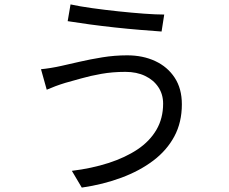

<svg xmlns="http://www.w3.org/2000/svg" viewBox="-20 -803 1040 871"><path d="M720 -333Q720 -375 698.5 -407.5Q677 -440 638.5 -458.5Q600 -477 549 -477Q491 -477 440 -468Q389 -459 347.5 -447Q306 -435 276 -427Q253 -420 231.5 -412Q210 -404 192 -396L166 -489Q187 -491 211.5 -495Q236 -499 258 -504Q294 -512 341.5 -523Q389 -534 444.5 -543Q500 -552 557 -552Q628 -552 684 -526Q740 -500 772.5 -450.5Q805 -401 805 -330Q805 -248 771 -184.5Q737 -121 675.5 -74.5Q614 -28 531 3Q448 34 351 48L306 -28Q396 -39 472 -63.5Q548 -88 603.5 -125Q659 -162 689.5 -214Q720 -266 720 -333ZM300 -783Q341 -774 398.5 -766Q456 -758 517.5 -751.5Q579 -745 633.5 -741Q688 -737 725 -737L713 -660Q671 -663 615.5 -667.5Q560 -672 500.5 -678.5Q441 -685 385.5 -692.5Q330 -700 287 -707Z"/></svg>

Font: Noto Sans TC
Style: Regular
Weight: 400
Designer: Ryoko NISHIZUKA  (kana, bopomofo & ideographs); Paul D. Hunt (Latin, Greek & Cyrillic); Sandoll Communications , Soo-you
Foundry: Adobe
Version: Version 2.004-H2;hotconv 1.0.118;makeotfexe 2.5.65603